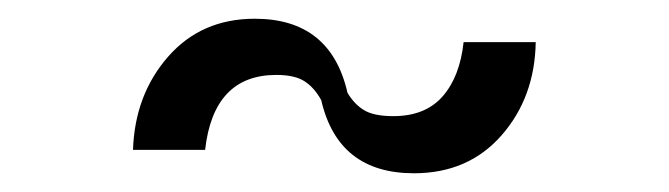

<svg xmlns="http://www.w3.org/2000/svg" viewBox="-20 -421 714 205"><path d="M422 -236Q341 -236 323 -314Q316 -327 305.5 -334Q295 -341 275 -341Q208 -341 199 -261H122Q124 -320 159.5 -360.5Q195 -401 252 -401Q333 -401 351 -322Q358 -310 368.5 -303.5Q379 -297 400 -297Q434 -297 452.5 -318Q471 -339 475 -376H552Q551 -317 515.5 -276.5Q480 -236 422 -236Z"/></svg>

Font: Kakao Big Sans
Style: Regular
Weight: 400
Designer: Park Young-rak; Lee Sang-min; Kim Jung-jin; Min Bon; Park Min-gyu;
Foundry: Kakao Corporation
Version: Version 2.003